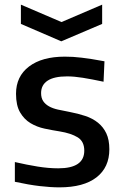

<svg xmlns="http://www.w3.org/2000/svg" viewBox="-20 -796 530 827"><path d="M236 11Q198 11 151 5.5Q104 0 44 -13V-98Q96 -86 142.5 -78.5Q189 -71 231 -71Q343 -71 343 -147Q343 -187 314.5 -204.5Q286 -222 237 -230Q205 -235 172 -242Q139 -249 111.5 -265.5Q84 -282 66.5 -312Q49 -342 49 -392Q49 -467 105 -509.5Q161 -552 259 -552Q277 -552 294.5 -551Q312 -550 332 -547.5Q352 -545 375.5 -541.5Q399 -538 430 -532L426 -444Q374 -455 336.5 -461Q299 -467 269 -467Q213 -467 185 -448.5Q157 -430 157 -395Q157 -374 166 -360.5Q175 -347 191 -338Q207 -329 229.5 -324Q252 -319 279 -314Q316 -307 347.5 -296.5Q379 -286 402 -267.5Q425 -249 438 -221.5Q451 -194 451 -153Q451 -75 395.5 -32Q340 11 236 11ZM70 -776 245 -701 420 -776V-693L244 -618L70 -693Z"/></svg>

Font: EncodeSans
Style: Medium
Weight: 500
Designer: Pablo Impallari, Andres Torresi
Foundry: Pablo Impallari, Andres Torresi
Version: Version 1.000; ttfautohint (v1.4.1)